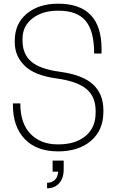

<svg xmlns="http://www.w3.org/2000/svg" viewBox="-20 -810 630 1040"><path d="M287 -385Q168 -401 114 -453.5Q60 -506 60 -580V-590Q60 -682 125 -736Q190 -790 295 -790Q530 -790 530 -545V-520H490Q490 -642 444 -697Q398 -752 298 -752H292Q210 -752 156 -710.5Q102 -669 102 -600V-590Q102 -518 148.5 -477Q195 -436 306 -421Q429 -404 484.5 -352Q540 -300 540 -214V-204Q540 -105 473 -47.5Q406 10 295 10Q178 10 114 -57Q50 -124 50 -240V-250H90Q90 -141 145.5 -84.5Q201 -28 292 -28H298Q388 -28 443 -73Q498 -118 498 -199V-209Q498 -287 447.5 -328.5Q397 -370 287 -385ZM325 60V108Q325 155 300.5 182.5Q276 210 235 210V180Q260 180 276.5 165Q293 150 295 120H265V60Z"/></svg>

Font: Cooper Hewitt
Style: Light
Weight: 703
Designer: Village Type and Design LLC
Foundry: Cooper Hewitt Smithsonian Design Museum
Version: 1.000